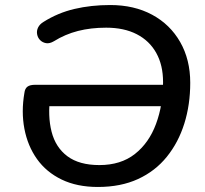

<svg xmlns="http://www.w3.org/2000/svg" viewBox="-20 -734 815 763"><path d="M369 9Q286 9 225 -20.5Q164 -50 127 -102Q90 -154 77 -222Q64 -290 77 -365Q79 -382 89 -389.5Q99 -397 119 -397H661L648 -312H147L180 -353Q169 -273 185 -210.5Q201 -148 248 -113Q295 -78 375 -78Q460 -78 516 -122Q572 -166 600 -241.5Q628 -317 628 -408Q628 -475 601 -523.5Q574 -572 523.5 -598Q473 -624 402 -624Q341 -624 290 -611Q239 -598 194 -570Q177 -560 163 -562.5Q149 -565 139.5 -574.5Q130 -584 127.5 -598Q125 -612 131.5 -625Q138 -638 153 -647Q210 -683 276 -698.5Q342 -714 418 -714Q513 -714 584.5 -675.5Q656 -637 696 -567Q736 -497 736 -405Q736 -318 712.5 -243Q689 -168 643 -111Q597 -54 528.5 -22.5Q460 9 369 9Z"/></svg>

Font: Nunito ExtraLight SemiBold
Style: Italic
Weight: 600
Italic angle: -9°
Version: Version 3.602